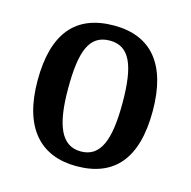

<svg xmlns="http://www.w3.org/2000/svg" viewBox="-82 -583 670 675"><g transform="rotate(15 253.0 -246.0)"><path d="M252 10C389 10 462 -72 462 -246C462 -418 387 -502 254 -502C114 -502 43 -418 43 -246C43 -73 122 10 252 10ZM254 -44C183 -44 154 -112 154 -246C154 -382 178 -447 253 -447C325 -447 352 -383 352 -246C352 -112 326 -44 254 -44Z"/></g></svg>

Font: Noto Serif Armenian Condensed SemiBold
Style: Regular
Weight: 600
Width: 3
Designer: Monotype Design Team
Foundry: Monotype Imaging Inc.
Version: Version 2.008